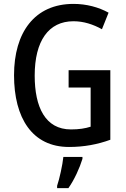

<svg xmlns="http://www.w3.org/2000/svg" viewBox="-20 -744 646 985"><path d="M332 -384V-295H445V-94C417 -85 385 -80 344 -80C212 -80 158 -195 158 -356C158 -534 229 -635 357 -635C409 -635 458 -619 503 -594L537 -679C486 -707 424 -724 357 -724C157 -724 52 -577 52 -358C52 -139 145 10 334 10C411 10 480 -3 546 -27V-384ZM403 71V61H305C301 102 285 174 273 209V221H331C361 179 389 117 403 71Z"/></svg>

Font: Noto Sans Armenian Condensed Medium
Style: Regular
Weight: 500
Width: 3
Designer: Monotype Design Team
Foundry: Monotype Imaging Inc.
Version: Version 2.008